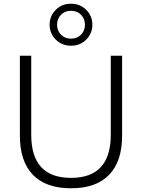

<svg xmlns="http://www.w3.org/2000/svg" viewBox="-20 -1005 764 1033"><path d="M362 8Q227 8 157 -64.5Q87 -137 87 -275V-705H148V-280Q148 -48 362 -48Q576 -48 576 -280V-705H637V-275Q637 -137 567 -64.5Q497 8 362 8ZM362 -759Q313 -759 280 -792Q247 -825 247 -872Q247 -919 280 -952Q313 -985 362 -985Q411 -985 444 -952Q477 -919 477 -872Q477 -825 444 -792Q411 -759 362 -759ZM362 -797Q395 -797 416 -818.5Q437 -840 437 -872Q437 -904 416 -925.5Q395 -947 362 -947Q329 -947 308 -925.5Q287 -904 287 -872Q287 -840 308 -818.5Q329 -797 362 -797Z"/></svg>

Font: Nunito Sans Light
Style: Regular
Weight: 300
Designer: Vernon Adams
Foundry: Vernon Adams
Version: Version 3.101; ttfautohint (v1.8.4.7-5d5b);gftools[0.9.27]